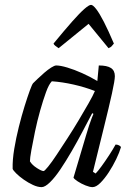

<svg xmlns="http://www.w3.org/2000/svg" viewBox="-20 -769 549 789"><path d="M151 0Q135 0 115.5 -9Q96 -18 77.5 -31Q59 -44 46.5 -56.5Q34 -69 32 -75Q31 -112 38.5 -157Q46 -202 57.5 -248Q69 -294 81 -332.5Q93 -371 102.5 -397Q112 -423 116 -427Q122 -433 134.5 -445Q147 -457 162 -470Q177 -483 190.5 -491.5Q204 -500 211 -500Q228 -500 256.5 -491.5Q285 -483 317.5 -468.5Q350 -454 380 -436L386 -500Q420 -500 436 -489.5Q452 -479 452 -456Q452 -439 440 -384.5Q428 -330 407.5 -247.5Q387 -165 362 -63L373 -56Q382 -65 397 -85.5Q412 -106 428 -130.5Q444 -155 455 -175Q463 -175 469.5 -171.5Q476 -168 477 -164Q471 -143 457.5 -115Q444 -87 427 -61Q410 -35 392.5 -17.5Q375 0 360 0Q349 0 331.5 -7Q314 -14 299.5 -23.5Q285 -33 282 -39L334 -214Q340 -235 346 -253Q352 -271 357 -284Q362 -297 364 -301L359 -304Q341 -270 319.5 -229Q298 -188 274.5 -147.5Q251 -107 228.5 -73.5Q206 -40 185.5 -20Q165 0 151 0ZM159 -66Q163 -66 178 -84.5Q193 -103 213.5 -134Q234 -165 258 -202Q282 -239 304 -276Q326 -313 344 -344.5Q362 -376 370 -395Q329 -411 282.5 -421.5Q236 -432 193 -435Q181 -423 169 -390Q157 -357 145 -314.5Q133 -272 124 -229Q115 -186 109 -152.5Q103 -119 103 -106Q112 -91 131.5 -78.5Q151 -66 159 -66ZM221 -571Q213 -576 207 -581Q201 -586 200 -590Q246 -646 277 -681Q308 -716 327 -732.5Q346 -749 354 -749Q362 -749 375.5 -731.5Q389 -714 407 -679Q425 -644 448 -590Q444 -586 440 -580.5Q436 -575 426 -571L344 -671Z"/></svg>

Font: Texturina 12pt ExtraLight
Style: Italic
Weight: 250
Italic angle: -11°
Designer: Guillermo Torres Carreño
Foundry: Omnibus-Type
Version: Version 1.002